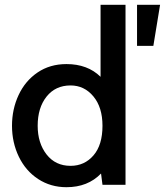

<svg xmlns="http://www.w3.org/2000/svg" viewBox="-20 -770 687 800"><path d="M503 -750V0H407L401 -47Q346 10 257 10Q191 10 139 -24Q87 -58 58.5 -117Q30 -176 30 -246Q30 -315 57.5 -374Q85 -433 136.5 -468Q188 -503 257 -503Q345 -503 399 -450V-750ZM407 -246Q407 -323 369 -368.5Q331 -414 274 -414Q211 -414 174 -367.5Q137 -321 137 -246Q137 -174 174 -126.5Q211 -79 274 -79Q332 -79 369.5 -122.5Q407 -166 407 -246ZM551 -750H647L619 -579H551Z"/></svg>

Font: Cabin Medium
Style: Regular
Weight: 500
Designer: Pablo Impallari
Foundry: Pablo Impallari. http://www.impallari.com Igino Marini. http://www.ikern.com
Version: Version 2.001